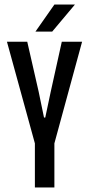

<svg xmlns="http://www.w3.org/2000/svg" viewBox="-20 -822 390 842"><path d="M134 -189.5 10.5 -639H99.5L149.5 -420L173 -306.5H178.5L202.5 -420L251 -639H340L217.5 -189.5ZM133 0V-281.5H218.5V0ZM218.5 -802H308.5L209 -683.5H135.5Z"/></svg>

Font: Anek Tamil Condensed Medium
Style: Regular
Weight: 500
Width: 3
Designer: Aadarsh Rajan (Tamil), Yesha Goshar (Latin)
Foundry: Ek Type
Version: Version 1.003